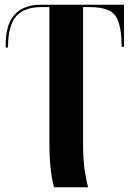

<svg xmlns="http://www.w3.org/2000/svg" viewBox="-20 -556 567 816"><path d="M210 240Q202 216 196 167.5Q190 119 190 41V-526H157Q84 -526 49 -487Q14 -448 14 -354H4V-361Q4 -429 24 -467Q44 -505 77.5 -520.5Q111 -536 152 -536H507V-357H497L496 -390Q493 -442 480 -472Q467 -502 437.5 -514Q408 -526 357 -526H333V54Q333 123 340.5 171.5Q348 220 355 240Z"/></svg>

Font: Noto Serif Display SemiCondensed
Style: Bold
Weight: 700
Width: 4
Designer: Monotype Design Team
Foundry: Monotype Imaging Inc.
Version: Version 2.009